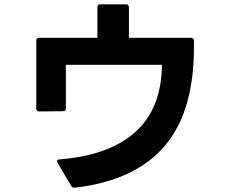

<svg xmlns="http://www.w3.org/2000/svg" viewBox="-20 -827 1040 889"><path d="M324 42Q314 42 310 34L247 -72Q244 -77 244 -80Q244 -89 256 -89Q378 -99 467 -133Q556 -167 614 -222.5Q672 -278 700.5 -354.5Q729 -431 730 -527H285V-326Q285 -312 271 -312L162 -311Q148 -311 148 -325V-638Q148 -652 162 -652H431V-793Q431 -807 445 -807H563Q577 -807 577 -793V-652H864Q878 -652 878 -638V-606Q878 -464 846 -351Q814 -238 747 -156.5Q680 -75 575.5 -25Q471 25 327 42Z"/></svg>

Font: LINE Seed JP_TTF Bold
Style: Regular
Weight: 700
Designer: LINE & Fontrix & Fontworks
Version: Version 1.009